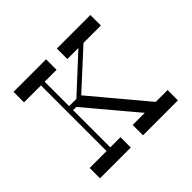

<svg xmlns="http://www.w3.org/2000/svg" viewBox="-162 -899 1099 1099"><g transform="rotate(-45 387.0 -350.0)"><path d="M207 -650.5H237V-55.4H207ZM319.2 -83.6V0H70V-83.6ZM333.5 -700V-614.9H70V-700ZM700.9 -83.6V0H418.1V-83.6ZM249.5 -401H278.4L587.8 -686.5L617.9 -675.9L329.9 -411.8L636.8 -45.6L552.6 -40.4ZM692 -614.9H420.5V-700H692ZM222 -387V-417H310.2L290.2 -387ZM310.2 -385H222V-415H290.2Z"/></g></svg>

Font: Space Cowgirl
Style: Regular
Weight: 400
Designer: Valery Marier
Foundry: Valery Marier
Version: Version 1.000